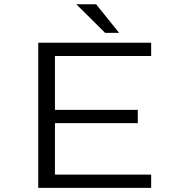

<svg xmlns="http://www.w3.org/2000/svg" viewBox="-20 -906 890 926"><path d="M554.5 -747.5H487L348 -885.5H443.5ZM709 -636H245V-376H644.5V-312H245V-64H709V0H164.5V-700H709Z"/></svg>

Font: League Mono Wide Light
Style: Regular
Weight: 300
Width: 8
Designer: Tyler Finck
Foundry: The League of Moveable Type / Tyler Finck
Version: Version 2.210